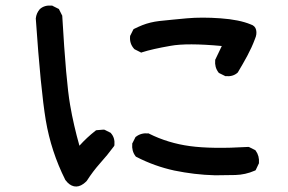

<svg xmlns="http://www.w3.org/2000/svg" viewBox="-20 -659 1040 694"><path d="M215.8 -9.3Q164.6 -111.3 145.5 -224.1Q136.2 -280.3 127.2 -371.8Q118.2 -463.4 109.4 -591.3V-592.3V-592.8Q110.4 -602.1 114 -610.4Q117.7 -618.7 123.5 -625.5L124 -626L124.5 -626.5Q141.1 -641.1 167 -638.7H168.9L170.4 -637.7L189.9 -627.9L192.9 -626.5L194.3 -623.5L204.1 -604L205.1 -602.1V-600.1Q218.8 -363.3 233.4 -279.8Q239.7 -242.7 248.3 -205.6Q256.8 -168.5 267.1 -132.3Q293.9 -162.1 325.2 -186.5L327.1 -188L330.1 -188.5L353.5 -190.4H356.4L358.9 -189.5L378.4 -179.7L380.4 -178.7L381.3 -177.2Q396 -160.6 393.6 -134.8L393.1 -132.3L391.6 -129.9Q368.2 -98.1 341.3 -68.4Q315.4 -39.1 294.4 -6.3L293.9 -5.9L293.5 -4.9Q287.6 1 281.7 5.4Q264.2 18.1 247.3 14.4Q230.5 10.7 216.8 -7.8L216.3 -8.3ZM757.8 -25.4Q719.2 -26.4 682.6 -30.8Q646 -35.2 610.4 -42.5Q538.6 -58.1 473.1 -91.8L471.2 -92.8L469.7 -94.7Q455.6 -113.3 458 -138.7V-140.6L459 -142.1L468.8 -161.6L469.7 -163.6L471.7 -165Q490.2 -179.2 515.6 -176.8H517.6L519 -175.8Q553.2 -158.7 590.1 -147.5Q627 -136.2 666.5 -130.9Q745.6 -120.1 876.5 -127.9H878.9L881.3 -127L900.9 -117.2L902.8 -116.2L904.3 -114.3Q911.1 -105 914.1 -93.8Q917 -82.5 916 -70.3V-68.8L915 -66.9L905.3 -46.4L903.8 -43.5L900.4 -42Q883.8 -34.7 866.2 -30.8Q848.6 -26.9 830.6 -26.4Q794.9 -25.4 757.8 -25.4ZM792.5 -384.8 772.9 -394.5 771 -395.5 769.5 -397.5Q755.4 -416 757.8 -441.4V-442.9L758.8 -444.8L781.7 -492.7Q656.2 -504.4 595.7 -493.2Q530.8 -481.9 494.1 -470.2L490.2 -468.8L486.8 -470.7L467.3 -480.5L465.8 -481.4L464.4 -482.9Q447.8 -501.5 450.2 -527.3V-529.3L451.2 -530.8L460.9 -550.3L462.4 -553.2L464.8 -554.7Q479.5 -562 494.1 -567.9Q508.8 -573.7 524.2 -577.4Q539.6 -581.1 555.7 -583Q578.6 -585.4 603.5 -587.9Q628.4 -590.3 655.3 -592.8Q710 -597.7 777.3 -592.8Q845.2 -587.9 886.2 -570.8Q902.3 -565.9 905.8 -550.8Q909.2 -535.6 901.9 -519Q896 -502.9 888.9 -487.5Q881.8 -472.2 874 -457.5Q857.9 -427.7 840.3 -398.4L839.4 -397L838.4 -396Q821.8 -381.3 795.9 -383.8H793.9Z"/></svg>

Font: NaikaiFont
Style: Bold
Weight: 700
Version: Version 1.89